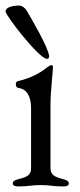

<svg xmlns="http://www.w3.org/2000/svg" viewBox="-22 -669 287 692"><path d="M147 -457C152 -457 155 -459 155 -466C155 -493 90 -604 74 -631C68 -641 57 -649 47 -649C22 -649 -2 -642 -2 -628C-2 -613 119 -457 147 -457ZM44 3C83 3 90 -2 125 -2C160 -2 168 3 206 3C219 3 226 0 226 -8C226 -18 214 -21 203 -24C176 -31 160 -39 160 -62V-294C160 -339 169 -413 169 -429C169 -432 167 -434 163 -434C159 -434 154 -431 149 -427C132 -413 97 -389 44 -377C38 -376 35 -372 35 -365C35 -357 38 -353 45 -352C79 -347 90 -315 90 -279V-62C90 -38 75 -31 47 -24C36 -21 24 -18 24 -8C24 0 32 3 44 3Z"/></svg>

Font: EB Garamond
Style: Regular
Weight: 400
Designer: Georg Duffner and Octavio Pardo
Foundry: Georg Duffner
Version: Version 1.000;PS 001.000;hotconv 1.0.88;makeotf.lib2.5.64775